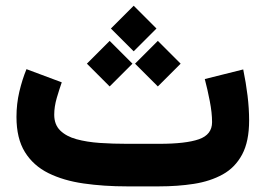

<svg xmlns="http://www.w3.org/2000/svg" viewBox="-20 -663 944 683"><path d="M544.9 0H432.1Q349.1 0 277.6 -10.3Q206.1 -20.5 152.3 -47.1Q98.6 -73.7 68.6 -122.1Q38.6 -170.4 38.6 -247.1Q38.6 -293.5 48.8 -336.9Q59.1 -380.4 74.2 -417L199.7 -370.1Q191.4 -346.7 182.1 -315.2Q172.9 -283.7 172.9 -254.9Q172.9 -219.7 194.3 -198.7Q215.8 -177.7 252.4 -167.7Q289.1 -157.7 335.4 -154.5Q381.8 -151.4 432.1 -151.4H546.4Q641.1 -151.4 687.7 -167.7Q734.4 -184.1 734.4 -228.5Q734.4 -261.7 726.3 -303.2Q718.3 -344.7 708.5 -381.8L845.2 -416Q855 -368.7 860.6 -322.8Q866.2 -276.9 866.2 -234.4Q866.2 -159.7 841.3 -113.3Q816.4 -66.9 772.2 -42.5Q728 -18.1 669.9 -9Q611.8 0 544.9 0ZM455.6 -642.6 536.6 -561.5 455.6 -480.5 374.5 -561.5ZM541.5 -517.6 622.6 -436.5 541.5 -355.5 460.4 -436.5ZM370.1 -517.6 451.2 -436.5 370.1 -355.5 289.1 -436.5Z"/></svg>

Font: Vazirmatn UI FD Black
Style: Regular
Weight: 900
Designer: Saber Rastikerdar
Foundry: Saber Rastikerdar
Version: Version 33.003